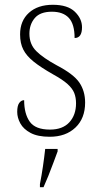

<svg xmlns="http://www.w3.org/2000/svg" viewBox="-20 -562 422 803"><path d="M188 10Q138 10 108 -6Q78 -22 65 -46Q52 -70 52 -94Q52 -120 60.5 -131.5Q69 -143 81 -143Q81 -86 104.5 -53Q128 -20 189 -20Q242 -20 270 -50.5Q298 -81 298 -130Q298 -154 290.5 -173Q283 -192 262.5 -210.5Q242 -229 202 -251Q151 -280 121 -304Q91 -328 77.5 -354.5Q64 -381 64 -418Q64 -475 101 -508.5Q138 -542 201 -542Q263 -542 293 -513Q323 -484 323 -448Q323 -403 292 -403Q292 -461 268 -487Q244 -513 197 -513Q148 -513 125.5 -486.5Q103 -460 103 -421Q103 -377 131.5 -348.5Q160 -320 217 -289Q288 -252 312 -216.5Q336 -181 336 -133Q336 -67 295.5 -28.5Q255 10 188 10ZM147 208Q154 172 159.5 134.5Q165 97 169 61H221V71Q213 92 203 119.5Q193 147 182 174Q171 201 162 221H147Z"/></svg>

Font: Noto Serif Tamil SemiCondensed ExtraLight
Style: Italic
Weight: 200
Width: 4
Italic angle: -12°
Designer: Indian Type Foundry, Tom Grace, and the Monotype Design Team
Foundry: Monotype Imaging Inc.
Version: Version 2.003; ttfautohint (v1.8.4.7-5d5b)